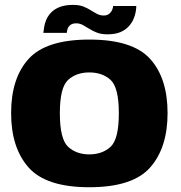

<svg xmlns="http://www.w3.org/2000/svg" viewBox="-20 -762 740 786"><path d="M345.5 4.5Q523 4.5 594.5 -76.2Q666 -157 666 -299Q666 -442 594.5 -521Q523 -600 345.5 -600Q169 -600 97.2 -521Q25.5 -442 25.5 -299Q25.5 -157 97.2 -76.2Q169 4.5 345.5 4.5ZM345.5 -130Q292.5 -130 258.8 -161.2Q225 -192.5 225 -298.5Q225 -404 258.8 -434.8Q292.5 -465.5 345.5 -465.5Q399 -465.5 432.8 -434.8Q466.5 -404 466.5 -298.5Q466.5 -192.5 432.8 -161.2Q399 -130 345.5 -130ZM419.5 -621.5Q451 -621.5 472 -630.2Q493 -639 506 -653Q519 -667 526 -682.8Q533 -698.5 535.5 -713.2Q538 -728 538 -737.5H443Q443 -730.5 439 -721.2Q435 -712 426.5 -705.2Q418 -698.5 405 -698.5Q390 -698.5 377.5 -705Q365 -711.5 351.2 -720.2Q337.5 -729 320.5 -735.5Q303.5 -742 279.5 -742Q247 -742 225 -733.5Q203 -725 189.8 -711.2Q176.5 -697.5 169.8 -681.8Q163 -666 160.8 -651.5Q158.5 -637 157.5 -627.5H253.5Q253.5 -634.5 256.8 -644Q260 -653.5 268.5 -660Q277 -666.5 292 -666.5Q306.5 -666.5 319.2 -659.5Q332 -652.5 346 -643.8Q360 -635 377.5 -628.2Q395 -621.5 419.5 -621.5Z"/></svg>

Font: Anybody Thin ExtraBold
Style: Regular
Weight: 800
Version: Version 1.113;gftools[0.9.25]